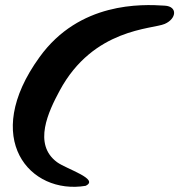

<svg xmlns="http://www.w3.org/2000/svg" viewBox="-20 -722 697 747"><path d="M621 -700C531 -706 289 -715 134 -500C-96 -183 96 37 313 1C369 -25 239 -64 202 -91C107 -161 169 -289 212 -369C343 -613 574 -608 621 -629C667 -649 672 -697 621 -700Z"/></svg>

Font: Carybe
Style: Regular
Weight: 400
Designer: Genilson Lima Santos
Foundry: Genilson Lima Santos
Version: Version 1.010;PS 001.010;hotconv 1.0.70;makeotf.lib2.5.58329